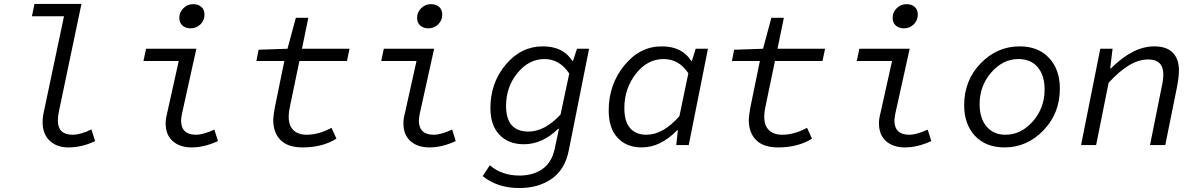

<svg xmlns="http://www.w3.org/2000/svg" viewBox="-20 -732 6040 969"><path d="M325 12Q267 12 231 -21.5Q195 -55 195 -117Q195 -142 202 -171L303 -650H141L154 -712H391L277 -168Q272 -143 272 -124Q272 -52 346 -52Q388 -52 441 -79L460 -20Q394 12 325 12Z M947 12Q888 12 852 -19.5Q816 -51 816 -110Q816 -133 824 -163L882 -424H704L717 -486H971L898 -156Q894 -132 894 -124Q894 -52 969 -52Q1005 -52 1062 -78L1080 -20Q1011 12 947 12ZM942 -589Q917 -589 901 -603Q885 -617 885 -642Q885 -670 905.5 -690.5Q926 -711 954 -711Q981 -711 996.5 -697Q1012 -683 1012 -658Q1012 -629 991.5 -609Q971 -589 942 -589Z M1507 12Q1433 12 1396 -25Q1359 -62 1359 -127Q1359 -144 1367 -190L1415 -424H1274L1285 -481L1431 -486L1473 -642H1536L1504 -486H1744L1731 -424H1491L1442 -188Q1437 -165 1437 -143Q1437 -98 1461 -75Q1485 -52 1527 -52Q1589 -52 1653 -87L1678 -32Q1607 12 1507 12Z M2147 12Q2088 12 2052 -19.5Q2016 -51 2016 -110Q2016 -133 2024 -163L2082 -424H1904L1917 -486H2171L2098 -156Q2094 -132 2094 -124Q2094 -52 2169 -52Q2205 -52 2262 -78L2280 -20Q2211 12 2147 12ZM2142 -589Q2117 -589 2101 -603Q2085 -617 2085 -642Q2085 -670 2105.5 -690.5Q2126 -711 2154 -711Q2181 -711 2196.5 -697Q2212 -683 2212 -658Q2212 -629 2191.5 -609Q2171 -589 2142 -589Z M2601 217Q2491 217 2416 157L2452 102Q2512 154 2602 154Q2670 154 2717 121.5Q2764 89 2779 21L2801 -82H2797Q2717 -4 2624 -4Q2546 -4 2500.5 -52Q2455 -100 2455 -186Q2455 -314 2532.5 -406Q2610 -498 2719 -498Q2823 -498 2868 -425H2872L2892 -486H2953L2851 25Q2832 123 2765 170Q2698 217 2601 217ZM2647 -68Q2729 -68 2809 -154L2853 -361Q2804 -434 2728 -434Q2649 -434 2591.5 -363.5Q2534 -293 2534 -198Q2534 -68 2647 -68Z M3219 12Q3142 12 3097 -36.5Q3052 -85 3052 -174Q3052 -305 3130.5 -401.5Q3209 -498 3319 -498Q3423 -498 3468 -425H3472L3491 -486H3553L3456 0H3393L3401 -74H3397Q3313 12 3219 12ZM3242 -52Q3327 -52 3409 -146L3454 -362Q3407 -434 3329 -434Q3247 -434 3189 -359.5Q3131 -285 3131 -186Q3131 -119 3160 -85.5Q3189 -52 3242 -52Z M3907 12Q3833 12 3796 -25Q3759 -62 3759 -127Q3759 -144 3767 -190L3815 -424H3674L3685 -481L3831 -486L3873 -642H3936L3904 -486H4144L4131 -424H3891L3842 -188Q3837 -165 3837 -143Q3837 -98 3861 -75Q3885 -52 3927 -52Q3989 -52 4053 -87L4078 -32Q4007 12 3907 12Z M4547 12Q4488 12 4452 -19.5Q4416 -51 4416 -110Q4416 -133 4424 -163L4482 -424H4304L4317 -486H4571L4498 -156Q4494 -132 4494 -124Q4494 -52 4569 -52Q4605 -52 4662 -78L4680 -20Q4611 12 4547 12ZM4542 -589Q4517 -589 4501 -603Q4485 -617 4485 -642Q4485 -670 4505.5 -690.5Q4526 -711 4554 -711Q4581 -711 4596.5 -697Q4612 -683 4612 -658Q4612 -629 4591.5 -609Q4571 -589 4542 -589Z M5050 12Q4955 12 4900.5 -46.5Q4846 -105 4846 -201Q4846 -326 4929 -412Q5012 -498 5126 -498Q5220 -498 5274.5 -439.5Q5329 -381 5329 -285Q5329 -160 5246 -74Q5163 12 5050 12ZM5055 -52Q5133 -52 5192.5 -119.5Q5252 -187 5252 -280Q5252 -352 5217 -393Q5182 -434 5120 -434Q5042 -434 4983 -366.5Q4924 -299 4924 -206Q4924 -135 4959 -93.5Q4994 -52 5055 -52Z M5436 0 5533 -486H5595L5583 -387H5587Q5698 -498 5805 -498Q5868 -498 5899 -466Q5930 -434 5930 -377Q5930 -346 5921 -297L5861 0H5784L5842 -289Q5851 -327 5851 -357Q5851 -432 5774 -432Q5682 -432 5575 -314L5512 0Z"/></svg>

Font: TypoPRO Source Code Pro
Style: Italic
Weight: 400
Italic angle: -11°
Monospace: yes
Designer: Paul D. Hunt, Teo Tuominen
Foundry: Adobe Systems Incorporated
Version: Version 1.030;PS 1.0;hotconv 1.0.84;makeotf.lib2.5.63406